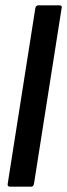

<svg xmlns="http://www.w3.org/2000/svg" viewBox="-20 -703 253 723"><path d="M18 0Q7 0 9 -11L113 -672Q115 -683 125 -683H203Q208 -683 211 -680.5Q214 -678 212 -672L108 -11Q106 0 97 0Z"/></svg>

Font: Sofia Sans Extra Condensed
Style: Bold Italic
Weight: 700
Italic angle: -9°
Designer: Botio Nikoltchev, Ani Petrova
Foundry: lettersoup
Version: Version 4.101